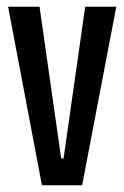

<svg xmlns="http://www.w3.org/2000/svg" viewBox="-20 -548 368 568"><path d="M104 0 4 -528H97L161 -79H168L232 -528H324L223 0Z"/></svg>

Font: Bricolage Grotesque 48pt Condensed
Style: Regular
Weight: 400
Width: 3
Designer: Mathieu Triay
Foundry: Atelier Triay
Version: Version 1.000; ttfautohint (v1.8.4.7-5d5b);gftools[0.9.32]